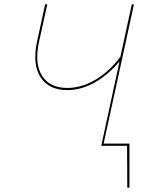

<svg xmlns="http://www.w3.org/2000/svg" viewBox="-20 -678 701 893"><path d="M462 -10H582V195H572L571 0H451L536 -393Q486 -332 422.5 -295.5Q359 -259 293 -259Q207 -259 168.5 -319Q130 -379 152 -483L190 -658H200L161 -481Q140 -381 176 -325Q212 -269 293 -269Q360 -269 424.5 -307.5Q489 -346 540 -414L593 -658H603Z"/></svg>

Font: EauTestInfant Hairline
Style: Italic
Weight: 250
Italic angle: -12°
Designer: Christian Thalmann (Catharsis Fonts)
Version: Version 0.001;PS 000.001;hotconv 1.0.88;makeotf.lib2.5.64775